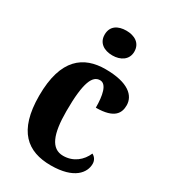

<svg xmlns="http://www.w3.org/2000/svg" viewBox="-190 -864 858 969"><g transform="rotate(30 238.5 -380.0)"><path d="M256 -626C303 -626 343 -650 343 -698C343 -748 303 -770 256 -770C207 -770 170 -748 170 -698C170 -650 207 -626 256 -626ZM264 10C401 10 444 -52 444 -102C444 -122 434 -138 417 -147C397 -100 354 -63 294 -63C224 -63 196 -133 196 -267C196 -437 223 -487 266 -487C304 -487 316 -426 316 -356C426 -356 445 -401 445 -444C445 -500 395 -549 262 -549C136 -549 38 -482 38 -266C38 -60 128 10 264 10Z"/></g></svg>

Font: Noto Serif Myanmar Condensed ExtraBold
Style: Regular
Weight: 800
Width: 3
Designer: Ben Mitchell and the Monotype Design Team
Foundry: Monotype Imaging Inc.
Version: Version 2.106